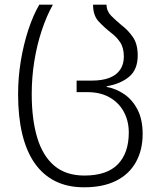

<svg xmlns="http://www.w3.org/2000/svg" viewBox="-20 -552 679 817"><path d="M338 245Q267 245 214.5 218.5Q162 192 127 141.5Q92 91 74.5 17.5Q57 -56 57 -151Q57 -223 68.5 -292.5Q80 -362 100 -423.5Q120 -485 147 -532H205Q178 -484 157.5 -422Q137 -360 126 -291.5Q115 -223 115 -152Q115 -44 138.5 34Q162 112 211.5 153.5Q261 195 339 195Q435 195 481.5 147Q528 99 528 12Q528 -37 507 -76Q486 -115 446.5 -137.5Q407 -160 351 -160H306V-209H369Q415 -209 445 -220.5Q475 -232 491 -255Q507 -278 507 -311Q507 -349 491 -372.5Q475 -396 452 -413Q424 -435 400 -460.5Q376 -486 376 -532H433Q434 -504 453.5 -484.5Q473 -465 497 -445Q526 -423 546 -393.5Q566 -364 566 -316Q566 -256 529.5 -225.5Q493 -195 434 -185V-182Q474 -175 509 -151Q544 -127 565.5 -85Q587 -43 587 18Q587 86 558.5 137.5Q530 189 474.5 217Q419 245 338 245Z"/></svg>

Font: Noto Sans Georgian Light
Style: Regular
Weight: 300
Version: Version 2.002